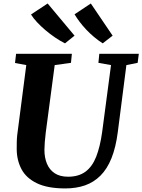

<svg xmlns="http://www.w3.org/2000/svg" viewBox="-20 -1044 796 1074"><path d="M687 -680 639 -306Q628 -220 603.8 -159.5Q579.5 -99 542.2 -61.8Q505 -24.5 455.8 -7.2Q406.5 10 345.5 10Q246.5 10 186.8 -18.8Q127 -47.5 100.5 -97.2Q74 -147 73.5 -209Q73.5 -228 73.8 -248.2Q74 -268.5 76.5 -290L127 -680L64 -691.5L70 -743H382L377 -692.5L286 -680L236 -303Q232.5 -274.5 230.5 -249Q228.5 -223.5 228.5 -205.5Q228.5 -162.5 242.5 -128.5Q256.5 -94.5 285.8 -75Q315 -55.5 361 -55.5Q419.5 -55.5 457.8 -83.5Q496 -111.5 518 -167.2Q540 -223 551.5 -306L601 -680L530.5 -692.5L535.5 -743H756.5L750 -692.5ZM610 -844.5 554.5 -801.5Q529 -818 505.8 -837.5Q482.5 -857 462.5 -878.2Q442.5 -899.5 426 -921.2Q409.5 -943 397 -964L488 -1024.5ZM397 -844.5 343.5 -801.5Q316.5 -815 288.5 -834Q260.5 -853 234.2 -875.2Q208 -897.5 187 -920Q166 -942.5 153.5 -963L246.5 -1024.5Z"/></svg>

Font: Merriweather ExtraBold
Style: Italic
Weight: 800
Italic angle: -7.8°
Version: Version 2.101